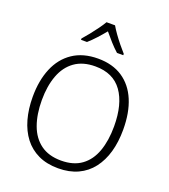

<svg xmlns="http://www.w3.org/2000/svg" viewBox="-169 -1078 1062 1208"><g transform="rotate(20 361.5 -474.0)"><path d="M664 -358Q664 -276 645 -209Q626 -142 588 -92.5Q550 -43 493 -16.5Q436 10 361 10Q285 10 228 -17Q171 -44 133.5 -93Q96 -142 77 -209.5Q58 -277 58 -359Q58 -468 92.5 -550.5Q127 -633 195.5 -679Q264 -725 364 -725Q461 -725 528 -680.5Q595 -636 629.5 -554Q664 -472 664 -358ZM119 -359Q119 -264 145 -192.5Q171 -121 225 -81.5Q279 -42 362 -42Q445 -42 498.5 -81Q552 -120 577.5 -191.5Q603 -263 603 -358Q603 -507 543.5 -590Q484 -673 364 -673Q281 -673 226.5 -634Q172 -595 145.5 -524Q119 -453 119 -359ZM391 -958Q403 -937 422.5 -909.5Q442 -882 464 -855Q486 -828 504 -808V-799H462Q437 -821 411 -850Q385 -879 362 -907Q339 -879 313 -850.5Q287 -822 261 -799H221V-808Q239 -828 260.5 -855Q282 -882 302 -909.5Q322 -937 334 -958Z"/></g></svg>

Font: Noto Sans Display Light
Style: Regular
Weight: 300
Designer: Monotype Design Team
Foundry: Monotype Imaging Inc.
Version: Version 2.003